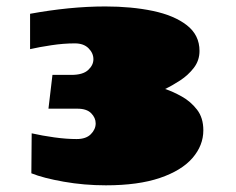

<svg xmlns="http://www.w3.org/2000/svg" viewBox="-20 -547 720 586"><path d="M303.2 18.6Q236.8 18.6 174.6 7.6Q112.3 -3.4 75.7 -18.1L76.7 -140.1Q108.9 -132.8 145.8 -127.7Q182.6 -122.6 213.9 -122.6Q242.7 -122.6 257.3 -137.5Q272 -152.3 272 -170.4Q272 -187.5 258.3 -201.4Q244.6 -215.3 216.3 -215.3H127.9L140.1 -318.4H197.8Q232.9 -318.4 249 -333.3Q265.1 -348.1 265.1 -366.2Q265.1 -384.8 250.2 -399.7Q235.4 -414.6 208.5 -414.6Q173.8 -414.6 136.5 -408.9Q99.1 -403.3 71.8 -397V-504.9Q129.9 -515.6 188.2 -521.5Q246.6 -527.3 301.3 -527.3Q381.3 -527.3 446.5 -513.7Q511.7 -500 550.3 -470Q588.9 -439.9 588.9 -391.6Q588.9 -362.3 571.5 -339.8Q554.2 -317.4 529.8 -301.5Q505.4 -285.6 483.9 -275.4Q507.8 -267.6 534.9 -252.4Q562 -237.3 581.3 -212.4Q600.6 -187.5 600.6 -149.4Q600.6 -103 567.4 -64.7Q534.2 -26.4 468 -3.9Q401.9 18.6 303.2 18.6Z"/></svg>

Font: Seymour One
Style: Regular
Weight: 400
Designer: Vernon Adams
Foundry: Vernon Adams
Version: Version 1.100; ttfautohint (v1.8.4.7-5d5b);gftools[0.9.33]